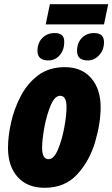

<svg xmlns="http://www.w3.org/2000/svg" viewBox="-20 -882 534 912"><path d="M192 10Q288 10 346.5 -53.5Q405 -117 431.5 -206.5Q458 -296 458 -373Q458 -459 413 -511Q368 -563 288 -563Q213 -563 161.5 -524.5Q110 -486 78.5 -425.5Q47 -365 32.5 -299.5Q18 -234 18 -180Q18 -92 64 -41Q110 10 192 10ZM211 -126Q180 -126 180 -179Q180 -220 191 -278.5Q202 -337 221 -382Q240 -427 266 -427Q296 -427 296 -373Q296 -333 285 -274.5Q274 -216 255 -171Q236 -126 211 -126ZM197 -766H474L494 -862H217ZM397 -595Q428 -595 451 -620Q474 -645 474 -682Q474 -725 427 -725Q391 -725 368.5 -701.5Q346 -678 346 -640Q346 -595 397 -595ZM210 -595Q242 -595 263.5 -619.5Q285 -644 285 -682Q287 -725 240 -725Q204 -725 181 -701.5Q158 -678 158 -640Q158 -595 210 -595Z"/></svg>

Font: Noto Sans Display Condensed Black
Style: Italic
Weight: 900
Width: 3
Italic angle: -192°
Designer: Monotype Design Team
Foundry: Monotype Imaging Inc.
Version: Version 1.900